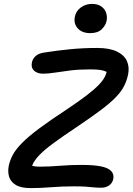

<svg xmlns="http://www.w3.org/2000/svg" viewBox="-20 -956 680 985"><path d="M138 9Q87 9 60.5 -7.5Q34 -24 26.5 -50Q19 -76 25 -106Q31 -134 46 -162Q61 -190 93 -222.5Q125 -255 180.5 -296.5Q236 -338 320 -393Q383 -435 423.5 -466Q464 -497 487 -521Q510 -545 519.5 -565.5Q529 -586 530 -607L545 -574Q537 -582 525.5 -588Q514 -594 495 -597Q476 -600 443 -600Q385 -600 340.5 -594.5Q296 -589 262 -583.5Q228 -578 201 -578Q182 -578 167.5 -585Q153 -592 146.5 -604.5Q140 -617 144 -637Q148 -655 163 -668.5Q178 -682 204 -686Q274 -697 340.5 -703.5Q407 -710 478 -710Q541 -710 579 -692Q617 -674 631 -643Q645 -612 637 -573Q630 -541 616 -513.5Q602 -486 574 -457Q546 -428 497.5 -391.5Q449 -355 373 -304Q301 -256 255.5 -222.5Q210 -189 185 -163.5Q160 -138 149.5 -116.5Q139 -95 136 -70L114 -126Q125 -114 140 -107.5Q155 -101 184 -101Q232 -101 286.5 -105.5Q341 -110 399 -110Q460 -110 497.5 -102.5Q535 -95 550.5 -78.5Q566 -62 561 -37Q556 -16 539.5 -4.5Q523 7 498 7Q476 7 458.5 5Q441 3 418.5 1.5Q396 0 359 0Q298 0 242.5 4.5Q187 9 138 9ZM443 -786Q401 -786 379 -810.5Q357 -835 364 -870Q370 -900 395 -918Q420 -936 452 -936Q481 -936 499.5 -923Q518 -910 524.5 -890Q531 -870 527 -850Q523 -827 502.5 -806.5Q482 -786 443 -786Z"/></svg>

Font: Shantell Sans Medium
Style: Italic
Weight: 500
Italic angle: -11°
Designer: Stephen Nixon, Anya Danilova, Shantell Martin
Foundry: Arrow Type
Version: Version 1.011;[c5ecc13dd]